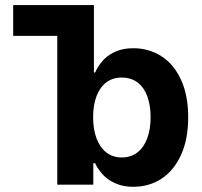

<svg xmlns="http://www.w3.org/2000/svg" viewBox="-20 -727 797 756"><path d="M205.5 -707H349.8V-441.3H354.4Q355.9 -443.8 356.9 -446.1Q357.9 -448.4 358.9 -450.9Q372.4 -476 390.7 -494.5Q409.1 -513 437.5 -525Q466 -537.1 505 -537.1Q565.3 -537.1 614.3 -506.4Q663.4 -475.7 692.2 -414.2Q721 -352.8 721 -264.8Q721 -178.9 692.8 -116.9Q664.5 -55 615.7 -23.2Q566.8 8.5 504.8 8.5Q466.4 8.5 437 -4Q407.5 -16.5 389 -35.3Q370.4 -54.1 357.3 -78.3L354.4 -84.4H347.4V0H205.5ZM459.5 -107Q495.6 -107 521.2 -127Q546.7 -147 559.9 -182.8Q573 -218.5 573 -265.6Q573 -312.3 560.1 -347.6Q547.2 -382.9 521.6 -402.3Q496.1 -421.6 459.5 -421.6Q423.8 -421.6 398.7 -402.7Q373.6 -383.8 360.1 -348.7Q346.7 -313.6 346.7 -265.6Q346.7 -217.7 360.1 -181.9Q373.6 -146.2 398.9 -126.6Q424.3 -107 459.5 -107ZM349.8 -585.8H31.9V-707H349.8Z"/></svg>

Font: Pretendard GOV Variable
Style: Regular
Weight: 400
Designer: Base glyphs from Inter by Rasmus Andersson; Hangul glyphs from Noto Sans CJK(Source Han Sans) by Jang Soo-young and Kang
Foundry: Kil Hyung-jin
Version: Version 1.307;Glyphs 3.2 (3192)